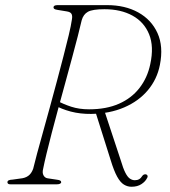

<svg xmlns="http://www.w3.org/2000/svg" viewBox="-20 -720 666 750"><path d="M193 -309.5 206.5 -325Q227 -313.5 258 -303.2Q289 -293 328 -293Q395.5 -293 444.8 -314.8Q494 -336.5 525 -376.5Q556 -416.5 567 -469.5Q582 -538 562.5 -586Q543 -634 497.5 -659Q452 -684 388 -684Q341.5 -684 323.5 -674Q305.5 -664 299 -640.5Q293.5 -616.5 284 -579.2Q274.5 -542 262 -496Q249.5 -450 235.8 -399.5Q222 -349 208.2 -298.5Q194.5 -248 182.5 -202.2Q170.5 -156.5 161.8 -120Q153 -83.5 148.5 -60.5Q144.5 -45 150 -35Q155.5 -25 166 -23.5L202.5 -18Q211 -17 215 -14.8Q219 -12.5 219 -8.5Q219 -4.5 214.2 -2.2Q209.5 0 202 0H21Q14.5 0 11.8 -2.2Q9 -4.5 9 -8Q9 -13 13.8 -15.5Q18.5 -18 30 -18.5L58.5 -22.5Q77.5 -24 90 -32.8Q102.5 -41.5 109.5 -60.5Q115 -84 125 -120.8Q135 -157.5 147.8 -203.5Q160.5 -249.5 174.5 -300.2Q188.5 -351 202 -401.8Q215.5 -452.5 227.5 -498.8Q239.5 -545 248.5 -582.5Q257.5 -620 261 -644.5Q263.5 -659 259 -666.2Q254.5 -673.5 240.5 -675.5L204 -681.5Q194.5 -683 191.8 -685.5Q189 -688 189 -691.5Q189 -695.5 193 -697.8Q197 -700 205 -700H398Q468.5 -700 520 -671.5Q571.5 -643 595.2 -590.8Q619 -538.5 604.5 -466Q593.5 -410.5 557.8 -367.8Q522 -325 465.2 -300.5Q408.5 -276 336 -275Q293.5 -274.5 256.5 -284.2Q219.5 -294 193 -309.5ZM353 -282.5 388 -286.5 451 -96Q461 -62 469.8 -45Q478.5 -28 487.8 -22Q497 -16 506.5 -16Q516.5 -16 523.5 -20Q530.5 -24 536 -33Q538.5 -37 543.2 -38.5Q548 -40 551.5 -38.5Q555.5 -37 556.5 -32.8Q557.5 -28.5 554.5 -24.5Q548 -11 532.5 -0.8Q517 9.5 493.5 9.5Q478 9.5 464 1Q450 -7.5 437.5 -30.2Q425 -53 412.5 -94Z"/></svg>

Font: Fraunces Thin
Style: Italic
Weight: 250
Italic angle: -16°
Version: Version 1.000;[b76b70a41]